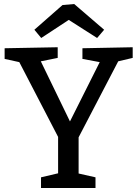

<svg xmlns="http://www.w3.org/2000/svg" viewBox="-20 -935 683 955"><path d="M184 0V-53L269 -73V-254L76 -626L3 -642V-695L267 -700V-647L183 -630L328 -331L476 -626L390 -642V-695L640 -700V-647L568 -630L371 -252V-72L455 -53V0ZM185 -746 151 -787 291 -910 349 -915 498 -787 463 -746 322 -836Z"/></svg>

Font: Bitter Medium
Style: Regular
Weight: 500
Designer: Sol Matas, and Bitter project Authors
Foundry: Sol Matas
Version: Version 2.001